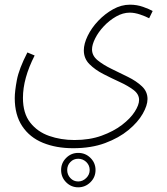

<svg xmlns="http://www.w3.org/2000/svg" viewBox="-20 -403 712 820"><path d="M43 16Q43 -13 52 -61Q61 -109 97 -179L128 -166Q78 -68 78 15Q78 81 109 120.5Q140 160 190 177.5Q240 195 298 195Q363 195 414 176.5Q465 158 501 130.5Q537 103 555.5 74Q574 45 574 24Q574 -1 550 -19Q526 -37 491 -53Q456 -69 421 -87Q386 -105 362 -129Q338 -153 338 -188Q338 -216 354.5 -250Q371 -284 399.5 -314Q428 -344 463 -363.5Q498 -383 535 -383Q565 -383 591.5 -373.5Q618 -364 632 -356L617 -325Q602 -333 578.5 -341Q555 -349 534 -349Q505 -349 476 -332.5Q447 -316 423.5 -291Q400 -266 386.5 -239Q373 -212 373 -192Q373 -165 397 -145.5Q421 -126 456 -109Q491 -92 526.5 -74.5Q562 -57 586 -34.5Q610 -12 610 20Q610 47 589.5 83Q569 119 528.5 152.5Q488 186 429 208Q370 230 292 230Q220 230 163.5 207Q107 184 75 136Q43 88 43 16ZM314 397Q284 397 262.5 375.5Q241 354 241 323Q241 293 262.5 271.5Q284 250 314 250Q345 250 366.5 271.5Q388 293 388 323Q388 354 366 375.5Q344 397 314 397ZM314 372Q333 372 348 357.5Q363 343 363 323Q363 303 348.5 289Q334 275 314 275Q294 275 280.5 289Q267 303 267 323Q267 343 280.5 357.5Q294 372 314 372Z"/></svg>

Font: Noto Sans Arabic Cond ExtLt
Style: Regular
Weight: 200
Width: 3
Designer: Monotype Design Team, Nadine Chahine, Nizar Qandah and Khaled Hosny
Foundry: Monotype Imaging Inc.
Version: Version 2.012; ttfautohint (v1.8.4.7-5d5b)